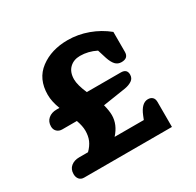

<svg xmlns="http://www.w3.org/2000/svg" viewBox="-133 -748 921 900"><g transform="rotate(-30 328.0 -298.5)"><path d="M44 -39Q44 -65 61.5 -79.5Q79 -94 106 -94H154Q175 -115 184.5 -137Q194 -159 194 -188Q194 -213 182 -247H103Q86 -247 75 -257.5Q64 -268 64 -285Q64 -311 81.5 -326Q99 -341 126 -341H142Q125 -385 125 -421Q125 -507 185 -552Q245 -597 333 -597Q389 -597 442.5 -577.5Q496 -558 539 -523V-415Q539 -381 502 -381Q482 -381 469.5 -394.5Q457 -408 448 -435L433 -483Q391 -504 347 -504Q312 -504 290 -482.5Q268 -461 268 -422Q268 -392 290 -341H474Q507 -341 507 -311Q507 -291 491.5 -280.5Q476 -270 453 -266L329 -247Q338 -213 338 -189Q338 -138 298 -94H456L464 -114Q486 -169 521 -169Q536 -169 545 -160.5Q554 -152 554 -135V0H79Q62 0 53 -11Q44 -22 44 -39Z"/></g></svg>

Font: Maitree
Style: Bold
Weight: 700
Designer: CadsonDemak Team
Foundry: CadsonDemak
Version: Version 1.002